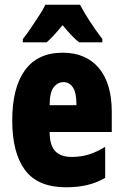

<svg xmlns="http://www.w3.org/2000/svg" viewBox="-20 -786 522 816"><path d="M246 -562Q345 -562 400 -497Q455 -432 455 -310V-225H191Q191 -170 214 -144.5Q237 -119 285 -119Q323 -119 356 -129Q389 -139 427 -162V-30Q391 -9 350 0.5Q309 10 261 10Q141 10 86.5 -63Q32 -136 32 -274Q32 -413 86 -487.5Q140 -562 246 -562ZM250 -437Q225 -437 208 -415Q191 -393 191 -339H305Q305 -392 290 -414.5Q275 -437 250 -437ZM320 -766Q354 -701 415 -620V-606H316Q286 -630 246 -679Q202 -626 178 -606H77V-620Q91 -637 110 -665Q129 -693 147 -721Q165 -749 173 -766Z"/></svg>

Font: Noto Sans Gurmukhi UI ExtraCondensed Black
Style: Regular
Weight: 900
Width: 2
Designer: Jelle Bosma - Monotype Design Team
Foundry: Monotype Imaging Inc.
Version: Version 2.004; ttfautohint (v1.8.4.7-5d5b)